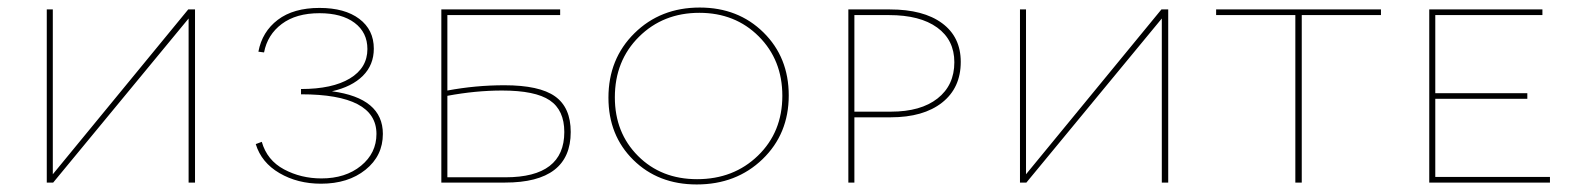

<svg xmlns="http://www.w3.org/2000/svg" viewBox="-20 -484 4176 509"><path d="M497 -459V0H480V-435L121 0H104V-459H120V-22L479 -459Z M860 -242Q995 -224 995 -129Q995 -71 949 -34Q903 3 831 3Q769 3 721 -25Q673 -53 658 -102L674 -108Q688 -59 733 -35Q778 -11 832 -11Q896 -11 937 -44.5Q978 -78 978 -129Q978 -234 778 -234V-248Q861 -248 907.5 -276Q954 -304 954 -354Q954 -398 920 -423.5Q886 -449 827 -449Q765 -449 727 -420.5Q689 -392 680 -345L665 -347Q675 -400 716.5 -431.5Q758 -463 827 -463Q894 -463 932.5 -434Q971 -405 971 -355Q971 -312 942 -283Q913 -254 860 -242Z M1317 -258Q1410 -258 1451.5 -228.5Q1493 -199 1493 -134Q1493 0 1319 0H1150V-459H1465V-444H1166V-244Q1241 -258 1317 -258ZM1320 -14Q1476 -14 1476 -134Q1476 -192 1437.5 -218Q1399 -244 1311 -244Q1241 -244 1166 -230V-14Z M1827 5Q1725 5 1659 -60Q1593 -125 1593 -225Q1593 -328 1662 -396Q1731 -464 1835 -464Q1937 -464 2004 -398Q2071 -332 2071 -231Q2071 -129 2001.5 -62Q1932 5 1827 5ZM1828 -9Q1925 -9 1989.5 -71.5Q2054 -134 2054 -230Q2054 -325 1991.5 -387.5Q1929 -450 1834 -450Q1738 -450 1674 -386.5Q1610 -323 1610 -226Q1610 -132 1671.5 -70.5Q1733 -9 1828 -9Z M2339 -459Q2428 -459 2477.5 -422.5Q2527 -386 2527 -320Q2527 -251 2477.5 -212Q2428 -173 2341 -173H2245V0H2229V-459ZM2342 -188Q2421 -188 2465.5 -223Q2510 -258 2510 -319Q2510 -378 2464.5 -411Q2419 -444 2337 -444H2245V-188Z M3077 -459V0H3060V-435L2701 0H2684V-459H2700V-22L3059 -459Z M3641 -459V-444H3431V0H3414V-444H3204V-459Z M3785 -15H4089V0H3769V-459H4069V-444H3785V-237H4029V-222H3785Z"/></svg>

Font: EauTestSC Thin
Style: Regular
Weight: 250
Designer: Christian Thalmann (Catharsis Fonts)
Version: Version 0.001;PS 000.001;hotconv 1.0.88;makeotf.lib2.5.64775